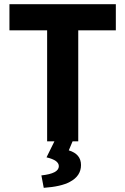

<svg xmlns="http://www.w3.org/2000/svg" viewBox="-20 -672 596 913"><path d="M259.8 118.2Q259.8 89.8 201.2 76.2L238.8 0H204.1V-527.8H24.9V-651.9H530.8V-527.8H352.1V0H325.2L307.1 43Q365.2 60.5 365.2 112.8Q365.2 165 312 192.9Q271 215.3 188 221.2L176.8 162.1Q259.8 153.3 259.8 118.2Z"/></svg>

Font: SourceSansPro-Bold
Style: Bold
Weight: 700
Designer: Paul D. Hunt
Foundry: Adobe Systems Incorporated
Version: Version 1.050;PS Version 1.000;hotconv 1.0.70;makeotf.lib2.5